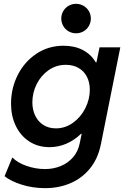

<svg xmlns="http://www.w3.org/2000/svg" viewBox="-20 -768 660 1002"><path d="M3.9 151.4 44.4 53.7Q70.8 81.1 118.4 97.7Q166 114.3 215.3 114.3Q257.8 114.3 295.7 99.1Q333.5 84 360.4 53.7Q387.2 23.4 396 -20L406.2 -69.8H402.8Q368.7 -36.6 326.7 -18.3Q284.7 0 238.8 0Q178.7 0 133.1 -29.5Q87.4 -59.1 62.5 -110.8Q37.6 -162.6 37.6 -226.6Q37.6 -307.6 72.8 -377Q107.9 -446.3 170.4 -487.8Q232.9 -529.3 311.5 -529.3Q369.6 -529.3 412.4 -506.8Q455.1 -484.4 479.5 -442.9H483.4L499.5 -521H607.9L506.3 -14.2Q491.2 60.1 449.5 111.3Q407.7 162.6 347.4 188.2Q287.1 213.9 215.8 213.9Q149.9 213.9 92 195.3Q34.2 176.8 3.9 151.4ZM448.7 -299.8Q448.7 -337.9 433.6 -367.4Q418.5 -397 390.1 -413.3Q361.8 -429.7 323.2 -429.7Q273.9 -429.7 234.1 -402.1Q194.3 -374.5 171.6 -329.3Q148.9 -284.2 148.9 -233.9Q148.9 -195.8 163.6 -164.8Q178.2 -133.8 206.1 -116Q233.9 -98.1 272 -98.1Q320.3 -98.1 361.1 -127.4Q401.9 -156.7 425.3 -203.4Q448.7 -250 448.7 -299.8ZM299.8 -671.4Q299.8 -692.4 310.1 -710Q320.3 -727.5 337.9 -737.8Q355.5 -748 377 -748Q397.9 -748 415.8 -737.8Q433.6 -727.5 443.8 -710Q454.1 -692.4 454.1 -671.4Q454.1 -650.4 443.8 -632.6Q433.6 -614.7 415.8 -604.5Q397.9 -594.2 377 -594.2Q355.5 -594.2 337.9 -604.5Q320.3 -614.7 310.1 -632.6Q299.8 -650.4 299.8 -671.4Z"/></svg>

Font: Reddit Sans Chocolate SemiBold
Style: Italic
Weight: 600
Italic angle: -11.25°
Designer: Stephen Hutchings
Version: Version 1.013